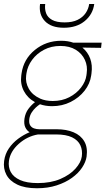

<svg xmlns="http://www.w3.org/2000/svg" viewBox="-27 -746 559 979"><path d="M0 0ZM262.7 -86.9Q311.5 -86.9 348.1 -71.5Q384.8 -56.2 402.8 -25.1Q420.9 5.9 414.6 52.2Q410.6 80.1 391.6 108.6Q372.6 137.2 339.8 160.9Q307.1 184.6 262 199.2Q216.8 213.9 161.6 213.9Q100.1 213.9 61 195.1Q22 176.3 5.4 144.5Q-11.2 112.8 -5.9 74.2Q-1 38.6 18.3 10.5Q37.6 -17.6 65.4 -38.3Q93.3 -59.1 124 -71.8Q109.4 -80.6 101.8 -97.2Q94.2 -113.8 97.7 -140.6Q102.1 -169.9 117.7 -190.7Q133.3 -211.4 151.4 -225.1Q113.3 -246.1 94.5 -282.2Q75.7 -318.4 81.5 -361.3L83 -372.1Q93.3 -444.3 150.6 -491.2Q208 -538.1 284.7 -538.1Q319.3 -538.1 347.2 -528.3H491.2L488.3 -502L393.1 -503.4Q420.4 -481 432.9 -447.3Q445.3 -413.6 439.5 -372.1L438 -361.3Q432.1 -318.8 404.1 -283.2Q376 -247.6 333 -226.1Q290 -204.6 238.8 -204.6Q205.1 -204.6 176.8 -214.4Q166.5 -208 155.3 -197.5Q144 -187 134.8 -172.9Q125.5 -158.7 122.6 -140.6Q119.6 -118.7 126.7 -107.2Q133.8 -95.7 146.7 -91.3Q159.7 -86.9 173.8 -86.9ZM106.4 -361.3Q101.6 -325.7 119.9 -293.5Q138.2 -261.2 177.2 -243.7H177.7V-243.2Q205.6 -231 242.2 -231Q289.1 -231 326.2 -250.2Q363.3 -269.5 386.2 -299.6Q409.2 -329.6 413.6 -361.3L415 -372.1Q420.4 -408.7 405.8 -440.7Q391.1 -472.7 359.4 -492.2Q327.6 -511.7 280.8 -511.7Q234.4 -511.7 197.3 -492.2Q160.2 -472.7 136.7 -440.7Q113.3 -408.7 107.9 -372.1ZM165.5 187.5Q231.9 187.5 280.8 166.5Q329.6 145.5 357.7 114Q385.7 82.5 390.1 52.2Q394.5 20.5 382.8 -5.1Q371.1 -30.8 340.6 -45.7Q310.1 -60.5 258.3 -60.5H169.9H167Q112.3 -51.3 68.8 -12.7Q25.4 25.9 18.6 74.2Q14.2 105.5 27.8 131.1Q41.5 156.7 75.4 172.1Q109.4 187.5 165.5 187.5ZM453.6 -725.6Q446.3 -672.4 404.8 -638.4Q363.3 -604.5 298.8 -604.5Q233.9 -604.5 201.9 -638.4Q169.9 -672.4 177.2 -725.6H203.6Q200.2 -700.2 208 -678.7Q215.8 -657.2 238.8 -644.5Q261.7 -631.8 302.7 -631.8Q342.3 -631.8 368.7 -644.8Q395 -657.7 409.7 -679.2Q424.3 -700.7 427.7 -725.6Z"/></svg>

Font: Robert Sans Thin
Style: Italic
Weight: 100
Italic angle: -8°
Designer: Christian Robertson (extended by Adam Twardoch)
Foundry: Google
Version: Version 12.135;April 2, 2019;FontCreator 11.5.0.2425 64-bit;